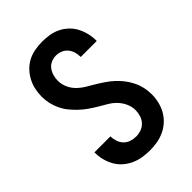

<svg xmlns="http://www.w3.org/2000/svg" viewBox="-221 -838 941 941"><g transform="rotate(-45 250.0 -367.5)"><path d="M249 8Q223 8 198 4Q173 0 149.5 -10.5Q126 -21 106.5 -38Q87 -55 74.5 -77Q62 -99 55.5 -124Q49 -149 49 -175V-178H160V-176Q160 -159 166 -141.5Q172 -124 184.5 -111.5Q197 -99 214 -93.5Q231 -88 249 -88Q267 -88 284.5 -94.5Q302 -101 314.5 -114.5Q327 -128 332.5 -146Q338 -164 338 -182Q338 -206 327.5 -229Q317 -252 300 -269.5Q283 -287 261.5 -299.5Q240 -312 219 -324.5Q198 -337 178 -351Q158 -365 140 -382Q122 -399 106.5 -418Q91 -437 80.5 -459Q70 -481 64.5 -505Q59 -529 59 -554Q59 -579 64.5 -604Q70 -629 82 -651.5Q94 -674 112 -692.5Q130 -711 152.5 -722.5Q175 -734 200.5 -738.5Q226 -743 251 -743Q276 -743 301 -739Q326 -735 348.5 -724Q371 -713 389.5 -695.5Q408 -678 419.5 -656Q431 -634 437 -609.5Q443 -585 443 -560V-556H332V-558Q332 -575 327 -591.5Q322 -608 311 -621Q300 -634 284 -640.5Q268 -647 251 -647Q234 -647 217.5 -640Q201 -633 190.5 -619Q180 -605 175 -588Q170 -571 170 -553Q170 -529 180 -506Q190 -483 207.5 -465.5Q225 -448 246 -435.5Q267 -423 288 -410.5Q309 -398 329.5 -384Q350 -370 368 -353.5Q386 -337 401 -317.5Q416 -298 427 -276Q438 -254 443.5 -230Q449 -206 449 -181Q449 -155 443 -129.5Q437 -104 424.5 -81.5Q412 -59 392.5 -41Q373 -23 349.5 -12Q326 -1 300.5 3.5Q275 8 249 8Z"/></g></svg>

Font: Iosevka SS18
Style: Bold
Weight: 700
Monospace: yes
Designer: Belleve Invis
Foundry: Belleve Invis
Version: Version 25.1.1; ttfautohint (v1.8.4)